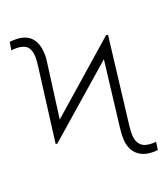

<svg xmlns="http://www.w3.org/2000/svg" viewBox="-137 -833 815 938"><g transform="rotate(-20 270.5 -363.5)"><path d="M70.8 -188.5 63 -190.4 77.6 -255.9 477.1 -606 485.8 -603 473.1 -539.6ZM63 -190.4 112.3 -575.7Q114.3 -590.8 115 -602.8Q115.7 -614.7 115.7 -625Q114.3 -661.6 97.2 -678.5Q80.1 -695.3 42 -695.8Q33.2 -695.3 27.3 -695.1Q21.5 -694.8 16.1 -693.8L22.9 -735.8Q29.3 -736.3 36.1 -736.8Q43 -737.3 52.2 -737.3Q106 -737.3 133.3 -708.3Q160.6 -679.2 162.6 -626Q163.6 -616.7 163.1 -605.7Q162.6 -594.7 160.6 -582.5L117.2 -253.4ZM497.6 9.8Q460.9 9.8 435.5 -3.9Q410.2 -17.6 396.7 -42.2Q383.3 -66.9 382.3 -99.1Q381.8 -111.8 382.6 -126.7Q383.3 -141.6 385.3 -156.7L429.7 -528.8L485.8 -603L431.6 -149.4Q430.2 -134.3 429.4 -122.1Q428.7 -109.9 429.2 -102.1Q430.7 -68.4 449.2 -49.8Q467.8 -31.2 508.3 -31.2Q514.2 -31.2 519 -31.7Q523.9 -32.2 527.8 -32.7L522 8.3Q515.6 9.3 509.8 9.5Q503.9 9.8 497.6 9.8Z"/></g></svg>

Font: Inter Tight ExtraLight
Style: Regular
Weight: 250
Designer: Rasmus Andersson
Foundry: rsms
Version: Version 3.004